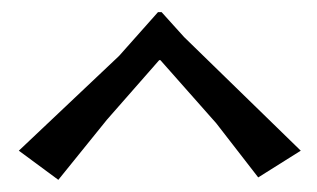

<svg xmlns="http://www.w3.org/2000/svg" viewBox="-20 -768 521 316"><path d="M240 -748H246L283 -707L475 -520L405 -476L336 -565L244 -669H242L156 -571L76 -472L11 -520L176 -676Z"/></svg>

Font: Alike Angular
Style: Regular
Weight: 400
Version: Version 1.210